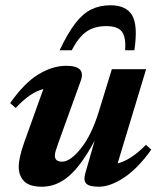

<svg xmlns="http://www.w3.org/2000/svg" viewBox="-20 -695 597 728"><path d="M303 -36.5 339 -162Q289 -68.5 241.8 -27.8Q194.5 13 139 13Q92 13 71.5 -7.8Q51 -28.5 51 -62.5Q51 -97.5 72.5 -157L144.5 -357.5Q94.5 -345 39.5 -285.5L18.5 -304Q72.5 -381 126 -413.2Q179.5 -445.5 231 -445.5Q306.5 -445.5 286.5 -389.5L201 -152.5Q194.5 -134 191.2 -123.2Q188 -112.5 188 -105Q188 -82 215.5 -82Q246.5 -82 287 -132.5Q327.5 -183 355 -273L404 -432.5H534L426 -75.5Q450.5 -81.5 477.2 -98.8Q504 -116 533.5 -146L553.5 -127.5Q502 -55.5 449.8 -21.2Q397.5 13 355 13Q320 13 307.8 1.8Q295.5 -9.5 303 -36.5ZM383 -596Q338 -596 308 -575.2Q278 -554.5 252 -504.5H206Q237 -569.5 265.5 -606.5Q294 -643.5 326 -659.2Q358 -675 399 -675Q458.5 -675 481 -637Q503.5 -599 489.5 -504.5H454.5Q458 -555 441.8 -575.5Q425.5 -596 383 -596Z"/></svg>

Font: Newsreader Text
Style: Bold Italic
Weight: 700
Italic angle: -17°
Designer: Hugues Gentile
Foundry: Production Type
Version: Version 1.001